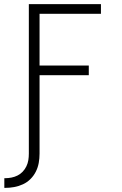

<svg xmlns="http://www.w3.org/2000/svg" viewBox="-20 -690 590 932"><path d="M1 222V175H5Q20 175 35.5 172Q51 169 65 162Q79 155 90 143.5Q101 132 108 117.5Q115 103 117.5 87.5Q120 72 120 56V-670H470V-623H172V-372H411V-325H172V56Q172 79 168 101Q164 123 154 143Q144 163 128 179Q112 195 91.5 204.5Q71 214 49 218Q27 222 5 222Z"/></svg>

Font: Lode Dark
Style: Regular
Weight: 400
Monospace: yes
Designer: Belleve Invis
Foundry: Belleve Invis
Version: Version 29.2.0; ttfautohint (v1.8.3)